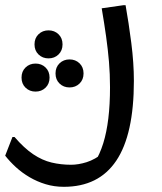

<svg xmlns="http://www.w3.org/2000/svg" viewBox="-56 -460 624 740"><path d="M0 68Q37 111 72 134.5Q107 158 143 166.5Q179 175 218 175Q246 175 278 165Q310 155 344 128L308 168Q329 134 342 92Q355 50 361.5 -3.5Q368 -57 368 -124Q368 -175 364 -222Q360 -269 353 -319Q346 -369 336 -428L420 -440H428Q440 -373 450 -295Q460 -217 460 -148Q460 -45 443 32Q426 109 392 159.5Q358 210 307.5 235Q257 260 190 260Q153 260 120 250Q87 240 58 223Q29 206 5.5 184.5Q-18 163 -36 140L-8 68ZM131 -235Q108 -235 92.5 -250Q77 -265 77 -289Q77 -313 92.5 -328Q108 -343 131 -343Q154 -343 169.5 -328Q185 -313 185 -289Q185 -265 169.5 -250Q154 -235 131 -235ZM212 -123Q189 -123 173.5 -138Q158 -153 158 -177Q158 -201 173.5 -216Q189 -231 212 -231Q235 -231 250.5 -216Q266 -201 266 -177Q266 -153 250.5 -138Q235 -123 212 -123ZM81 -107Q58 -107 42.5 -122Q27 -137 27 -161Q27 -185 42.5 -200Q58 -215 81 -215Q104 -215 119.5 -200Q135 -185 135 -161Q135 -137 119.5 -122Q104 -107 81 -107Z"/></svg>

Font: Kufam
Style: Italic
Weight: 400
Italic angle: -11°
Designer: Artur Schmal
Foundry: Original Type
Version: Version 1.301; ttfautohint (v1.8.3)